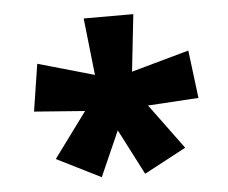

<svg xmlns="http://www.w3.org/2000/svg" viewBox="-40 -791 649 547"><g transform="rotate(-5 284.0 -517.0)"><path d="M104 -353 230 -290 287 -419 354 -289 474 -353 379 -482 524 -491 507 -628 342 -582 360 -745H218L236 -582L75 -628L54 -493L199 -482Z"/></g></svg>

Font: Noto Sans Devanagari ExtraCondensed Black
Style: Regular
Weight: 900
Width: 2
Designer: Jelle Bosma - Monotype Design Team
Foundry: Monotype Imaging Inc.
Version: Version 2.004